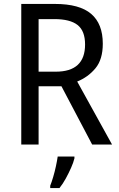

<svg xmlns="http://www.w3.org/2000/svg" viewBox="-20 -734 603 975"><path d="M259 -714Q384 -714 443 -663.5Q502 -613 502 -512Q502 -432 464.5 -387Q427 -342 372 -320L549 0H448L292 -296H176V0H88V-714ZM256 -637H176V-370H263Q412 -370 412 -508Q412 -577 374 -607Q336 -637 256 -637ZM358 70Q353 91 341 118Q329 145 314 172.5Q299 200 282 221H235V209Q242 192 250 165Q258 138 264 110Q270 82 273 61H358Z"/></svg>

Font: Noto Sans Gujarati SemiCondensed
Style: Regular
Weight: 400
Width: 4
Designer: Jelle Bosma - Monotype Design Team, Universal Thirst
Foundry: Monotype Imaging Inc.
Version: Version 2.106; ttfautohint (v1.8.4.7-5d5b)